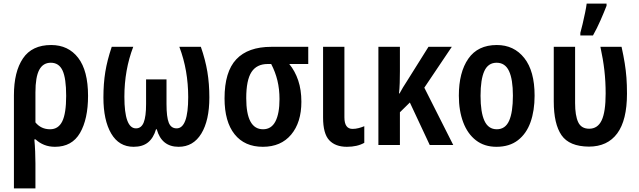

<svg xmlns="http://www.w3.org/2000/svg" viewBox="-20 -802 3532 1062"><path d="M467 -272Q467 -143 422.5 -66.5Q378 10 284 10Q251 10 224 -1Q197 -12 177 -31H170Q173 1 174.5 36Q176 71 176 102V240H57V-275Q57 -405 107 -479Q157 -553 263 -553Q358 -553 412.5 -482Q467 -411 467 -272ZM261 -455Q218 -455 197 -415.5Q176 -376 176 -291V-125Q207 -87 257 -87Q303 -87 324.5 -131Q346 -175 346 -272Q346 -369 326 -412Q306 -455 261 -455Z M1091 -543Q1116 -471 1127 -405Q1138 -339 1138 -263Q1138 -136 1093.5 -63Q1049 10 968 10Q874 10 847 -87H843Q829 -39 799 -14.5Q769 10 719 10Q638 10 595 -63.5Q552 -137 552 -263Q552 -340 562.5 -404.5Q573 -469 598 -543H717Q668 -415 668 -267Q668 -92 732 -92Q762 -92 775 -125Q788 -158 788 -226V-363H901V-226Q901 -155 913.5 -123.5Q926 -92 957 -92Q1021 -92 1021 -265Q1021 -338 1009 -407.5Q997 -477 972 -543Z M1647 -239Q1647 -125 1590.5 -57.5Q1534 10 1434 10Q1333 10 1277.5 -59.5Q1222 -129 1222 -258Q1222 -405 1287 -474Q1352 -543 1481 -543H1685V-448H1580Q1612 -409 1629.5 -357Q1647 -305 1647 -239ZM1342 -259Q1342 -87 1435 -87Q1481 -87 1503.5 -130.5Q1526 -174 1526 -254Q1526 -309 1514.5 -356.5Q1503 -404 1480 -448H1461Q1400 -448 1371 -403.5Q1342 -359 1342 -259Z M1885 -543V-153Q1885 -89 1930 -89Q1947 -89 1964 -93.5Q1981 -98 1995 -104V-12Q1956 10 1899 10Q1835 10 1801 -26.5Q1767 -63 1767 -152V-543Z M2479 -543 2327 -317 2487 0H2357L2247 -235L2192 -181V0H2073V-543H2192V-408Q2192 -375 2191 -343.5Q2190 -312 2187 -285H2190Q2199 -302 2209 -318.5Q2219 -335 2229 -350L2350 -543Z M2937 -273Q2937 -190 2914.5 -126.5Q2892 -63 2845 -26.5Q2798 10 2726 10Q2659 10 2612.5 -26Q2566 -62 2542 -126Q2518 -190 2518 -273Q2518 -402 2570.5 -477.5Q2623 -553 2728 -553Q2823 -553 2880 -481Q2937 -409 2937 -273ZM2638 -272Q2638 -181 2659.5 -134Q2681 -87 2728 -87Q2775 -87 2796 -134Q2817 -181 2817 -273Q2817 -363 2795.5 -409Q2774 -455 2727 -455Q2680 -455 2659 -409Q2638 -363 2638 -272Z M3237 9Q3129 8 3086 -54Q3043 -116 3043 -241V-543H3161V-232Q3161 -163 3178 -126.5Q3195 -90 3239 -90Q3286 -90 3308 -136.5Q3330 -183 3330 -285Q3330 -351 3323 -412.5Q3316 -474 3301 -543H3418Q3429 -493 3435.5 -452.5Q3442 -412 3445 -372.5Q3448 -333 3448 -284Q3448 -137 3394 -64Q3340 9 3237 9ZM3190 -606V-620Q3195 -637 3202.5 -669Q3210 -701 3216.5 -732.5Q3223 -764 3225 -782H3335V-770Q3321 -734 3301.5 -689.5Q3282 -645 3260 -606Z"/></svg>

Font: Avrile Sans Condensed SemiBold
Style: Regular
Weight: 600
Width: 3
Designer: Monotype Design Team
Foundry: Monotype Imaging Inc.
Version: Version 2.001;September 10, 2019;FontCreator 11.5.0.2425 64-